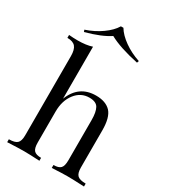

<svg xmlns="http://www.w3.org/2000/svg" viewBox="-233 -1089 1054 1197"><g transform="rotate(30 294.0 -490.0)"><path d="M356 -529Q426 -529 462 -491Q497 -453 497 -360V-93Q497 -52 513.5 -36.5Q530 -21 573 -21V0Q489 -4 453 -4Q416 -4 341 0V-21Q378 -21 392.5 -36.5Q407 -52 407 -93V-382Q407 -440 391 -468.5Q375 -497 326 -497Q265 -497 225.5 -446Q186 -395 186 -316V-93Q186 -52 200.5 -36.5Q215 -21 252 -21V0Q177 -4 140 -4Q101 -4 20 0V-21Q63 -21 79.5 -36.5Q96 -52 96 -93V-663Q96 -710 78.5 -730.5Q61 -751 20 -751V-772Q52 -769 82 -769Q144 -769 186 -783V-409Q233 -529 356 -529ZM478 -848 473 -834Q336 -863 262 -904Q202 -864 91 -834L86 -848Q149 -869 199 -904.5Q249 -940 273 -980H291Q315 -940 365 -904.5Q415 -869 478 -848Z"/></g></svg>

Font: Playfair Display
Style: Regular
Weight: 400
Designer: Claus Eggers S?rensen
Foundry: Claus Eggers S?rensen
Version: Version 1.003